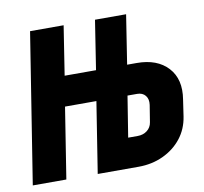

<svg xmlns="http://www.w3.org/2000/svg" viewBox="-70 -621 737 693"><g transform="rotate(-10 298.0 -275.0)"><path d="M-4 0 83 -550H206L178 -370H293L321 -550H435L407 -370H442Q517 -370 556.5 -327Q596 -284 584 -211L575 -150Q568 -105 541.5 -71.5Q515 -38 474 -19Q433 0 384 0H234L275 -260H160L119 0ZM365 -110H400Q420 -110 434.5 -121Q449 -132 452 -151L462 -213Q465 -234 454.5 -247Q444 -260 424 -260H389Z"/></g></svg>

Font: JetBrains Mono NL ExtraBold
Style: Italic
Weight: 800
Italic angle: -9°
Monospace: yes
Designer: Philipp Nurullin, Konstantin Bulenkov
Foundry: JetBrains
Version: Version 2.305; ttfautohint (v1.8.4.7-5d5b)